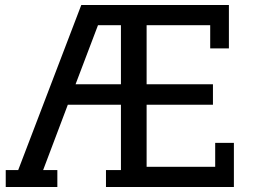

<svg xmlns="http://www.w3.org/2000/svg" viewBox="-20 -750 1014 770"><path d="M3 0H210V-68H153L252 -330H465V-68H405V0H918V-177H843V-81H568V-330H834V-412H568V-649H823V-556H898V-730H823H306L53 -68H3ZM465 -649V-412H283L373 -649Z"/></svg>

Font: Glegoo
Style: Bold
Weight: 700
Version: Version 2.0.1; ttfautohint (v0.9) -r 48 -G 60